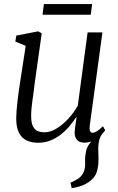

<svg xmlns="http://www.w3.org/2000/svg" viewBox="-20 -712 598 971"><path d="M342.5 239.5 336.5 212Q359 202 374.2 192.2Q389.5 182.5 399 166Q412 144 410.5 113Q409 82 415.5 51.5Q420 30.5 434 13Q448 -4.5 456 -15.5L506 -47Q486.5 -25 481.2 -0.8Q476 23.5 477 52.5Q477.5 64 477.8 75.2Q478 86.5 478 97Q478 131 469 158.8Q460 186.5 430.5 207.5Q414.5 219 395.2 226.5Q376 234 342.5 239.5ZM173.5 10Q139.5 10 114.5 -1.8Q89.5 -13.5 75.8 -40.8Q62 -68 62 -114Q62 -130 63.8 -152.5Q65.5 -175 68.5 -200.5Q71.5 -226 74.8 -250Q78 -274 81 -292L110 -480L57.5 -502L62.5 -532L173 -553.5L191 -543.5L155 -287Q153 -267 150 -245.8Q147 -224.5 144 -203.5Q141 -182.5 139.2 -162.8Q137.5 -143 137.5 -126Q137.5 -93 145.8 -75Q154 -57 169.2 -50Q184.5 -43 205.5 -43Q234.5 -43 265.5 -61.8Q296.5 -80.5 325 -111.2Q353.5 -142 373.5 -178L423 -548H498L434 -77.5Q431.5 -59.5 435.2 -50Q439 -40.5 447.5 -40.5Q457.5 -40.5 470.5 -48.5Q483.5 -56.5 500.5 -74L512 -53Q507 -45 491.8 -30Q476.5 -15 454.5 -2.8Q432.5 9.5 406.5 9.5Q378 9.5 366.2 -8.8Q354.5 -27 358.5 -54Q358.5 -56 359.2 -63.5Q360 -71 361.8 -81.2Q363.5 -91.5 364.8 -101.8Q366 -112 367 -119.5L366 -120.5Q349 -94.5 328.8 -71Q308.5 -47.5 284.2 -29.2Q260 -11 232.2 -0.5Q204.5 10 173.5 10ZM202 -691.5H446L439 -637.5H195Z"/></svg>

Font: Merriweather 48pt Light
Style: Italic
Weight: 300
Italic angle: -7.8°
Version: Version 2.101